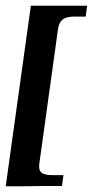

<svg xmlns="http://www.w3.org/2000/svg" viewBox="-25 -554 350 672"><path d="M113 16Q109 40 119.5 49.5Q130 59 159 59H197L192 97Q187 97 172 97Q157 97 136.5 97Q116 97 93 97.5Q70 98 50 98Q30 98 15 98Q0 98 -5 98L83 -534H280L275 -496H237Q207 -496 194 -485.5Q181 -475 178 -452Z"/></svg>

Font: Genos Medium
Style: Italic
Weight: 500
Italic angle: -8°
Designer: Robert E. Leuschke
Foundry: Robert E. Leuschke
Version: Version 1.010